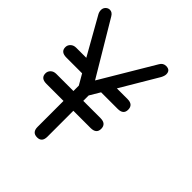

<svg xmlns="http://www.w3.org/2000/svg" viewBox="-207 -889 1030 1030"><g transform="rotate(45 308.0 -373.5)"><path d="M73.2 -307.1H203.1V-348.1L168.9 -407.2H49.8Q5.9 -407.2 5.9 -442.9Q5.9 -459 18.1 -470.5Q30.3 -481.9 49.8 -481.9H126L6.8 -692.9Q0 -705.1 0 -719.2Q0 -733.9 10 -743.9Q20 -753.9 33.2 -753.9Q52.2 -753.9 64 -732.9L245.1 -429.2L425.8 -732.9Q437.5 -753.9 460 -753.9Q492.2 -753.9 492.2 -723.1Q492.2 -710.4 482.9 -692.9L357.9 -481.9H439Q481.9 -481.9 481.9 -443.8Q481.9 -407.2 439 -407.2H313L277.8 -348.1V-307.1H408.2Q452.1 -307.1 452.1 -269Q452.1 -231.9 408.2 -231.9H277.8V-35.2Q277.8 6.8 241.2 6.8Q203.1 6.8 203.1 -35.2V-231.9H73.2Q29.8 -231.9 29.8 -268.1Q29.8 -284.2 41.7 -295.7Q53.7 -307.1 73.2 -307.1Z"/></g></svg>

Font: BPreplay
Style: Regular
Weight: 400
Designer: Magenta/George Triantafyllakos
Foundry: Magenta/George Triantafyllakos
Version: Version 1.00